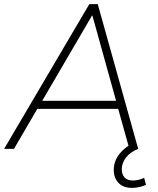

<svg xmlns="http://www.w3.org/2000/svg" viewBox="-26 -725 767 935"><path d="M-6 0 409 -705H450L647 0H604L547 -204L569 -195H132L161 -204L42 0ZM422 -649 176 -228 155 -234H558L541 -228L424 -649ZM617 190Q574 190 551 165.5Q528 141 528 103Q528 59 556.5 23.5Q585 -12 629 -31L647 0Q607 16 587 43Q567 70 567 99Q567 124 580.5 139Q594 154 622 154Q634 154 647.5 151Q661 148 676 141L685 175Q675 180 656 185Q637 190 617 190Z"/></svg>

Font: Mulish ExtraLight
Style: Italic
Weight: 200
Italic angle: -9°
Designer: Vernon Adams
Foundry: Vernon Adams
Version: Version 3.603